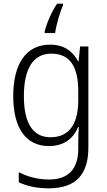

<svg xmlns="http://www.w3.org/2000/svg" viewBox="-20 -785 581 1045"><path d="M323 -756V-765H291C260 -721 234 -658 223 -613V-605H280C285 -646 307 -722 323 -756ZM252 -542C122 -542 52 -437 52 -262C52 -84 124 10 246 10C324 10 378 -27 405 -94H409C407 -64 406 -35 406 -8V24C406 133 354 192 247 192C184 192 128 176 82 152V207C127 228 179 240 246 240C397 240 461 160 461 18V-532H416L408 -452H405C375 -507 328 -542 252 -542ZM259 -493C365 -493 406 -417 406 -287V-241C406 -126 368 -38 255 -38C160 -38 110 -113 110 -262C110 -407 158 -493 259 -493Z"/></svg>

Font: Noto Sans Khmer SemiCondensed Light
Style: Regular
Weight: 300
Width: 4
Designer: Danh Hong and the Monotype Design Team
Foundry: Monotype Imaging Inc.
Version: Version 2.004